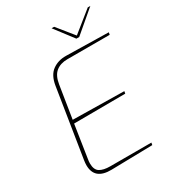

<svg xmlns="http://www.w3.org/2000/svg" viewBox="-218 -1041 1054 1167"><g transform="rotate(-30 309.5 -457.5)"><path d="M97 -94Q97 -109 100 -128L176 -607Q187 -675 227 -704Q267 -733 322 -732L619 -726L616 -710H319Q270 -710 239 -685Q208 -660 199 -602L163 -375L522 -369L519 -353L159 -351L124 -123Q121 -107 121 -93Q121 -48 146.5 -32Q172 -16 220 -16H508L505 0L216 6Q97 8 97 -94ZM330 -921H348L441 -806L584 -921H602L449 -791H429Z"/></g></svg>

Font: Exo Thin
Style: Italic
Weight: 250
Italic angle: -9°
Designer: Natanael Gama
Foundry: Natanael Gama
Version: Version 1.500; ttfautohint (v1.6)